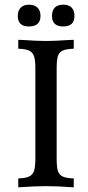

<svg xmlns="http://www.w3.org/2000/svg" viewBox="-20 -797 377 820"><path d="M295 -589Q262 -588 247 -580.5Q232 -573 227 -556.5Q222 -540 222 -505V-119Q222 -84 227 -67.5Q232 -51 247 -43.5Q262 -36 295 -35V3Q225 -2 176 -2Q128 -2 58 3V-35Q90 -36 105 -43.5Q120 -51 125.5 -68Q131 -85 131 -119V-505Q131 -539 125.5 -556Q120 -573 105 -580.5Q90 -588 58 -589V-627L82 -626Q138 -622 176 -622Q216 -622 271 -626L295 -627ZM153 -729Q153 -684 103 -684Q56 -684 56 -729Q56 -752 68.5 -764.5Q81 -777 103 -777Q127 -777 140 -764.5Q153 -752 153 -729ZM298 -729Q298 -684 250 -684Q202 -684 202 -729Q202 -752 214 -764.5Q226 -777 250 -777Q274 -777 286 -764.5Q298 -752 298 -729Z"/></svg>

Font: Gupter Medium
Style: Regular
Weight: 500
Designer: Octavio Pardo
Version: Version 1.000